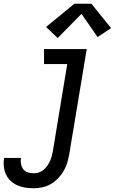

<svg xmlns="http://www.w3.org/2000/svg" viewBox="-73 -792 613 1025"><path d="M106 213Q83 213 61 209.5Q39 206 19 197Q-1 188 -16.5 173.5Q-32 159 -41 139.5Q-50 120 -52.5 97.5Q-55 75 -51 52Q-51 52 -51 51.5Q-51 51 -51 51H39Q39 51 39 51Q39 51 39 51Q36 67 39 83Q42 99 51 111Q60 123 75 128Q90 133 106 133Q120 133 133.5 129Q147 125 158.5 115.5Q170 106 178.5 94Q187 82 193 69.5Q199 57 202.5 43.5Q206 30 209 16L286 -450H162V-530H390L297 29Q293 52 286.5 75Q280 98 267.5 119.5Q255 141 237.5 159.5Q220 178 198.5 190.5Q177 203 153 208Q129 213 106 213ZM235 -589 173 -648 324 -772H415L520 -642L448 -594L362 -718Z"/></svg>

Font: Iosevka Slab Medium
Style: Italic
Weight: 500
Italic angle: -9°
Monospace: yes
Designer: Belleve Invis
Foundry: Belleve Invis
Version: Version 11.1.0; ttfautohint (v1.8.3)